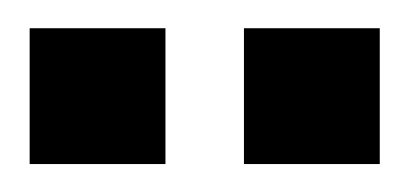

<svg xmlns="http://www.w3.org/2000/svg" viewBox="-20 -853 290 136"><path d="M1 -833H97.2V-736.8H1ZM152.8 -833H249V-736.8H152.8Z"/></svg>

Font: Bebas Neue Bold
Style: Regular
Weight: 700
Designer: Ryoichi Tsunekawa
Foundry: Ryoichi Tsunekawa
Version: Version 1.300